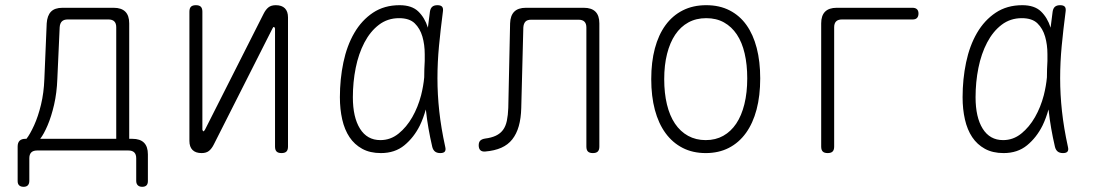

<svg xmlns="http://www.w3.org/2000/svg" viewBox="-20 -580 4240 740"><path d="M71 140Q60 140 54 134.5Q48 129 48 118V-15Q48 -30 55.5 -37.5Q63 -45 78 -45H82Q96 -63 111.5 -97Q127 -131 138 -176.5Q149 -222 151 -276L160 -490Q162 -520 176.5 -535Q191 -550 221 -550H418Q448 -550 463 -535Q478 -520 478 -490V-45H490Q520 -45 535 -30Q550 -15 550 15V118Q550 129 544.5 134.5Q539 140 528 140Q517 140 511 134Q505 128 505 117V30Q505 15 497.5 7.5Q490 0 475 0H123Q108 0 100.5 7.5Q93 15 93 30V117Q93 128 87.5 134Q82 140 71 140ZM428 -475Q428 -490 420.5 -497.5Q413 -505 398 -505H241Q226 -505 218.5 -497.5Q211 -490 210 -475L201 -276Q199 -222 188.5 -176.5Q178 -131 163.5 -97Q149 -63 135 -45H428Z M710 -37V-535Q710 -548 716 -554Q722 -560 735 -560Q748 -560 754 -554Q760 -548 760 -535V-80Q762 -74 764 -74Q766 -74 767 -76L770 -80L996 -527Q1004 -543 1014.5 -551.5Q1025 -560 1043 -560Q1066 -560 1078 -548Q1090 -536 1090 -513V-15Q1090 -2 1084 4Q1078 10 1065 10Q1052 10 1046 4Q1040 -2 1040 -15V-470Q1038 -476 1036 -476Q1034 -476 1033 -475L1030 -470L804 -23Q796 -7 785.5 1.5Q775 10 757 10Q734 10 722 -2Q710 -14 710 -37Z M1448 10Q1406 10 1376 -6.5Q1346 -23 1327 -51.5Q1308 -80 1299 -119.5Q1290 -159 1290 -205Q1290 -275 1303.5 -339.5Q1317 -404 1345.5 -453Q1374 -502 1417.5 -531Q1461 -560 1520 -560Q1567 -560 1592 -536Q1617 -512 1629 -474V-472Q1633 -503 1637 -535Q1639 -548 1646 -554Q1653 -560 1666 -560Q1679 -560 1684 -554Q1689 -548 1687 -535Q1678 -466 1672 -403Q1666 -340 1666 -278Q1666 -216 1673 -151.5Q1680 -87 1696 -14Q1699 -2 1694.5 4Q1690 10 1677 10Q1664 10 1656.5 4Q1649 -2 1646 -14Q1629 -87 1622 -152Q1622 -155 1621 -158Q1612 -125 1598 -96Q1575 -50 1538.5 -20Q1502 10 1448 10ZM1446 -40Q1485 -40 1516 -65Q1547 -90 1569 -128.5Q1591 -167 1603 -213Q1612 -249 1615 -282Q1615 -313 1617 -345V-371Q1617 -408 1608 -439Q1599 -470 1578.5 -490Q1558 -510 1518 -510Q1474 -510 1440.5 -484.5Q1407 -459 1384.5 -416Q1362 -373 1351 -318.5Q1340 -264 1340 -205Q1340 -128 1367.5 -84Q1395 -40 1446 -40Z M1946 -490Q1947 -520 1962 -535Q1977 -550 2007 -550H2230Q2260 -550 2275 -535Q2290 -520 2290 -490V-15Q2290 -2 2284 4Q2278 10 2265 10Q2252 10 2246 4Q2240 -2 2240 -15V-474Q2240 -489 2232.5 -496.5Q2225 -504 2210 -504H2027Q2012 -504 2005 -496.5Q1998 -489 1997 -474L1989 -164Q1988 -124 1979.5 -94Q1971 -64 1954.5 -43Q1938 -22 1912 -10.5Q1886 1 1850 4Q1838 5 1831.5 -1Q1825 -7 1825 -20Q1825 -32 1831 -38Q1837 -44 1850 -46Q1874 -49 1891 -57Q1908 -65 1918.5 -79Q1929 -93 1933.5 -114.5Q1938 -136 1939 -164Z M2700 10Q2650 10 2611 -10Q2572 -30 2545 -67Q2518 -104 2504 -156.5Q2490 -209 2490 -275Q2490 -341 2504 -393.5Q2518 -446 2545 -483Q2572 -520 2611.5 -540Q2651 -560 2702 -560Q2753 -560 2792 -540Q2831 -520 2857 -483.5Q2883 -447 2896.5 -395Q2910 -343 2910 -278Q2910 -211 2896 -158Q2882 -105 2855 -67.5Q2828 -30 2789 -10Q2750 10 2700 10ZM2700 -40Q2738 -40 2767.5 -56.5Q2797 -73 2817.5 -103.5Q2838 -134 2849 -178.5Q2860 -223 2860 -278Q2860 -331 2850 -374Q2840 -417 2820 -447Q2800 -477 2770.5 -493.5Q2741 -510 2702 -510Q2663 -510 2633 -493.5Q2603 -477 2582.5 -446.5Q2562 -416 2551 -372.5Q2540 -329 2540 -275Q2540 -221 2550.5 -177.5Q2561 -134 2581.5 -103.5Q2602 -73 2632 -56.5Q2662 -40 2700 -40Z M3170 10Q3157 10 3151 4Q3145 -2 3145 -15V-490Q3145 -520 3160 -535Q3175 -550 3205 -550H3497Q3508 -550 3514 -544.5Q3520 -539 3520 -528Q3520 -517 3514.5 -511Q3509 -505 3498 -505H3225Q3210 -505 3202.5 -497.5Q3195 -490 3195 -475V-15Q3195 -2 3189 4Q3183 10 3170 10Z M3848 10Q3806 10 3776 -6.5Q3746 -23 3727 -51.5Q3708 -80 3699 -119.5Q3690 -159 3690 -205Q3690 -275 3703.5 -339.5Q3717 -404 3745.5 -453Q3774 -502 3817.5 -531Q3861 -560 3920 -560Q3967 -560 3992 -536Q4017 -512 4029 -474V-472Q4033 -503 4037 -535Q4039 -548 4046 -554Q4053 -560 4066 -560Q4079 -560 4084 -554Q4089 -548 4087 -535Q4078 -466 4072 -403Q4066 -340 4066 -278Q4066 -216 4073 -151.5Q4080 -87 4096 -14Q4099 -2 4094.5 4Q4090 10 4077 10Q4064 10 4056.5 4Q4049 -2 4046 -14Q4029 -87 4022 -152Q4022 -155 4021 -158Q4012 -125 3998 -96Q3975 -50 3938.5 -20Q3902 10 3848 10ZM3846 -40Q3885 -40 3916 -65Q3947 -90 3969 -128.5Q3991 -167 4003 -213Q4012 -249 4015 -282Q4015 -313 4017 -345V-371Q4017 -408 4008 -439Q3999 -470 3978.5 -490Q3958 -510 3918 -510Q3874 -510 3840.5 -484.5Q3807 -459 3784.5 -416Q3762 -373 3751 -318.5Q3740 -264 3740 -205Q3740 -128 3767.5 -84Q3795 -40 3846 -40Z"/></svg>

Font: Maple Mono NL Thin
Style: Regular
Weight: 250
Monospace: yes
Designer: subframe7536
Version: Version 7.000